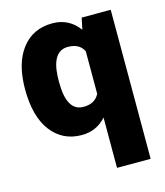

<svg xmlns="http://www.w3.org/2000/svg" viewBox="-111 -623 784 910"><g transform="rotate(-15 281.0 -167.5)"><path d="M25.4 -269.5Q25.4 -395.5 80.1 -466.8Q134.8 -538.1 231 -538.1Q312 -538.1 360.8 -471.7L372.6 -528.3H515.1V203.1H350.1V-43.9Q302.7 9.8 230 9.8Q136.2 9.8 80.8 -62.7Q25.4 -135.3 25.4 -269.5ZM189.9 -259.3Q189.9 -117.2 272 -117.2Q328.6 -117.2 350.1 -160.2V-369.1Q329.6 -411.1 272.9 -411.1Q196.3 -411.1 190.4 -288.6Z"/></g></svg>

Font: Vazir Black UI
Style: Black-UI
Weight: 900
Designer: Saber Rastikerdar
Foundry: Saber Rastikerdar
Version: Version 30.1.0